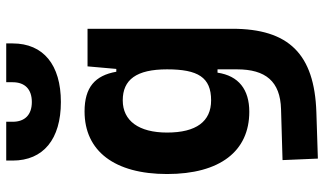

<svg xmlns="http://www.w3.org/2000/svg" viewBox="-235 -588 1056 626"><g transform="rotate(-90 293.0 -275.0)"><path d="M88.9 233.4 240.2 228.5C429.7 222.2 512.2 138.7 512.2 -45.9V-517.6H389.6L381.3 -423.8H372.1C359.9 -493.2 321.3 -527.3 242.7 -527.3C113.3 -527.3 38.6 -429.2 38.6 -258.3C38.6 -85.4 113.3 9.8 241.7 9.8C314 9.8 358.9 -24.9 369.1 -93.8H379.9V-30.3C379.9 63 340.8 110.8 250 113.3L84 118.2ZM379.9 -258.3C379.9 -157.7 354 -114.7 278.8 -114.7C210 -114.7 173.8 -163.1 173.8 -258.3C173.8 -350.1 211.9 -402.8 278.8 -402.8C346.2 -402.8 379.9 -358.4 379.9 -258.3ZM273.4 -604.5C394.5 -604.5 464.4 -661.6 464.4 -761.7V-782.7H337.9V-761.7C337.9 -721.7 314.9 -699.2 273.4 -699.2C231.9 -699.2 209 -721.7 209 -761.7V-782.7H82.5V-761.7C82.5 -661.6 152.3 -604.5 273.4 -604.5Z"/></g></svg>

Font: Cascadia Mono NF
Style: Bold
Weight: 700
Monospace: yes
Designer: Aaron Bell
Foundry: Saja Typeworks
Version: Version 2404.023